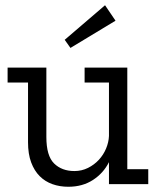

<svg xmlns="http://www.w3.org/2000/svg" viewBox="-20 -703 602 733"><path d="M249 -520 227 -551 381 -683 421 -624ZM396 0V-84Q375 -42 335 -16Q295 10 241 10Q208 10 180 0Q152 -10 131.5 -30.5Q111 -51 99 -83Q87 -115 87 -160V-388H9V-445H157V-180Q157 -108 186.5 -79Q216 -50 264 -50Q292 -50 316 -62Q340 -74 357.5 -93Q375 -112 385 -136Q395 -160 396 -184V-388H303V-445H466V-57H546V0Z"/></svg>

Font: Zilla Slab Regular
Style: Regular
Weight: 400
Designer: Typotheque.com
Foundry: Typotheque type foundry
Version: Version 1.0; 2017